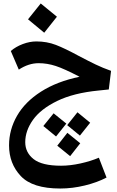

<svg xmlns="http://www.w3.org/2000/svg" viewBox="-20 -715 670 1103"><path d="M547 -195Q403 -181 308.5 -135Q214 -89 169.5 -26.5Q125 36 125 102Q125 161 173 199Q221 237 331 237Q383 237 442 224Q501 211 548 191L592 305Q539 333 467.5 350.5Q396 368 326 368Q167 368 99.5 296.5Q32 225 32 120Q32 30 78 -50Q124 -130 215.5 -188.5Q307 -247 437 -274Q349 -320 300 -336Q251 -352 202 -352Q144 -352 88 -315L42 -422Q71 -447 111 -462Q151 -477 189 -477Q249 -477 301 -457Q353 -437 432 -394Q489 -364 529.5 -344.5Q570 -325 618 -308L605 -201ZM498 -10 439 64 366 4 425 -70ZM288 -64 361 -5 302 69 229 9ZM383 182 309 122 367 48 441 108ZM141 -604 214 -695 307 -619 234 -527Z"/></svg>

Font: FiraGO Medium
Style: Italic
Weight: 500
Italic angle: -8°
Designer: bBox Type GmbH
Foundry: bBox Type GmbH
Version: Version 1.001